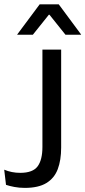

<svg xmlns="http://www.w3.org/2000/svg" viewBox="-90 -714 405 912"><path d="M111.5 -86V-478.5H200.5V-86ZM27.5 178.5Q1.5 178.5 -22 174Q-45.5 169.5 -61.5 164L-70 92Q-52.5 99.5 -33.5 103.2Q-14.5 107 6 107Q66 107 88.8 76Q111.5 45 111.5 -16V-141H200.5V-13Q200.5 47 184.2 89.8Q168 132.5 130.2 155.5Q92.5 178.5 27.5 178.5ZM98.5 -693.5H189L295 -550.5V-549H221L145 -644H142L66 -549H-8V-550.5Z"/></svg>

Font: Anek Latin Expanded
Style: Regular
Weight: 400
Width: 7
Designer: Yesha Goshar
Foundry: Ek Type
Version: Version 1.003